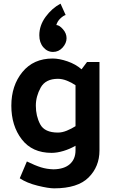

<svg xmlns="http://www.w3.org/2000/svg" viewBox="-20 -824 632 1050"><path d="M270 -540Q239 -540 217 -565.5Q195 -591 195 -631Q195 -685 229.5 -732Q264 -779 311 -804L339 -742Q326 -738 310 -723Q294 -708 288 -687Q304 -687 324 -664.5Q344 -642 344 -615Q344 -588 322.5 -564Q301 -540 270 -540ZM297 -393Q229 -393 202.5 -345Q176 -297 176 -246Q176 -189 200 -144Q224 -99 297 -99Q320 -99 345.5 -109.5Q371 -120 393 -134V-358Q371 -373 345.5 -383Q320 -393 297 -393ZM524 -485V-1Q524 87 464.5 146.5Q405 206 276 206Q245 206 186 191.5Q127 177 88 151L127 59Q172 81 204 91Q236 101 273 102Q331 101 362 73.5Q393 46 393 -2V-27Q362 -9 327 1.5Q292 12 262 12Q156 12 99 -62Q42 -136 42 -246Q42 -356 102.5 -430Q163 -504 268 -504Q304 -504 349 -488.5Q394 -473 426 -445L456 -485Z"/></svg>

Font: Palanquin
Style: Bold
Weight: 700
Designer: Pria Ravichandran
Version: Version 1.0.4